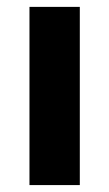

<svg xmlns="http://www.w3.org/2000/svg" viewBox="-20 -535 316 555"><path d="M65.2 0H210.7V-515.1H65.2Z"/></svg>

Font: Roboto Flex
Style: Regular
Weight: 400
Designer: Berlow after Robertson
Foundry: Google
Version: Version 3.200;gftools[0.9.32]